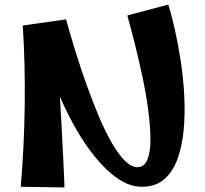

<svg xmlns="http://www.w3.org/2000/svg" viewBox="-20 -820 902 843"><path d="M263 3 71 0Q86 -173 88.5 -355Q91 -537 80 -708L270 -735Q288 -670 310.5 -597Q333 -524 359 -451Q385 -378 412.5 -312.5Q440 -247 469 -196Q498 -145 527 -115.5Q556 -86 583 -86Q614 -86 627.5 -120Q641 -154 640.5 -211Q640 -268 630.5 -339Q621 -410 605 -485Q589 -560 571.5 -629.5Q554 -699 539 -752L719 -800Q733 -756 747.5 -691.5Q762 -627 773.5 -552Q785 -477 789 -399.5Q793 -322 786.5 -250.5Q780 -179 759.5 -122.5Q739 -66 701 -33Q663 0 603 0Q550 0 498 -35.5Q446 -71 398.5 -129.5Q351 -188 311.5 -258Q272 -328 243 -396Q247 -329 250.5 -265Q254 -201 256.5 -146.5Q259 -92 261 -53Q263 -14 263 3Z"/></svg>

Font: Marhey SemiBold
Style: Regular
Weight: 600
Designer: Nur Syamsi & Bustanul Arifin
Foundry: Namelatype
Version: Version 1.000; ttfautohint (v1.8.4.7-5d5b)